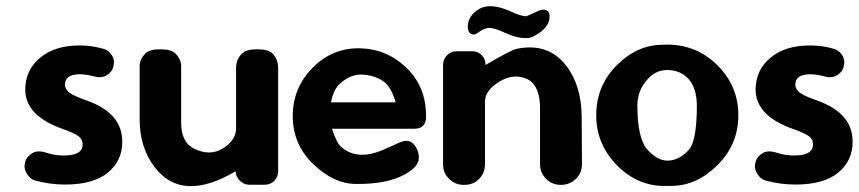

<svg xmlns="http://www.w3.org/2000/svg" viewBox="-20 -606 2840 635"><path d="M63 -69.3Q67.4 -87.9 86.9 -99.6Q104.5 -110.4 134.3 -100.6Q164.1 -90.8 194.8 -91.8Q253.4 -92.8 253.4 -128.4Q253.4 -144.5 240.7 -154.8Q228 -165 189.5 -178.7Q62.5 -222.7 63.5 -311.5Q64.5 -375.5 113.3 -415.5Q161.6 -455.6 242.7 -455.6Q280.8 -456.1 321.3 -444.8Q339.4 -439.9 350.1 -423.3Q360.4 -406.7 355 -387.7V-387.2Q351.6 -368.7 333.5 -357.4Q315.4 -346.7 292.5 -353Q269 -359.4 247.1 -360.4Q194.8 -361.3 194.8 -325.7Q194.8 -311 210 -299.3Q225.1 -288.1 266.1 -273.9Q383.8 -232.4 384.3 -139.2Q385.3 -75.2 336.9 -35.2Q288.6 4.4 194.8 4.4Q145.5 4.4 96.7 -8.8Q79.6 -13.2 68.4 -32.2Q57.6 -49.8 63 -67.9Z M441.9 -210.4Q441.9 -210.4 441.9 -387.7Q441.9 -410.2 461.4 -429.7Q475.1 -443.4 509.8 -442.9Q509.8 -442.9 511.2 -442.9Q545.9 -442.9 559.6 -429.7Q579.1 -410.2 579.1 -387.7Q579.1 -387.7 579.1 -200.7Q579.1 -134.8 622.1 -114.3Q673.8 -88.9 716.3 -114.7Q758.8 -140.1 760.7 -178.7Q760.7 -178.7 760.7 -179.2V-381.3Q760.7 -410.2 781.2 -429.7Q795.4 -443.4 830.6 -442.9Q830.6 -442.9 832 -442.9Q866.7 -442.9 880.4 -429.7Q899.9 -410.2 899.9 -381.3Q899.9 -381.3 899.9 -39.6Q899.9 -21.5 887.5 -8.3Q875 4.9 855.5 4.9Q855.5 4.9 803.7 4.9Q786.1 4.9 772.5 -9.3Q758.8 -23.9 759.3 -39.6Q584 64 493.7 -50.3Q441.9 -116.2 441.9 -210.4Z M1172.9 -359.4Q1138.2 -359.4 1104.5 -329.6Q1083 -310.5 1074.7 -267.6Q1074.7 -267.6 1288.6 -267.6Q1272.5 -324.2 1240.7 -341.8Q1209 -359.4 1172.9 -359.4ZM1389.2 -221.7Q1389.2 -221.7 1389.2 -221.2Q1389.2 -180.2 1350.1 -180.2Q1350.1 -180.2 1078.1 -180.2Q1092.3 -135.7 1106.9 -121.6Q1161.1 -71.8 1251.5 -112.3Q1251.5 -112.3 1301.8 -134.8Q1334.5 -149.4 1352.1 -124.5Q1369.6 -99.6 1363.8 -73.2Q1363.8 -73.2 1362.8 -72.8Q1357.9 -50.8 1317.9 -28.8Q1259.8 3.4 1157.7 2.4Q1084.5 2.4 1016.1 -63Q948.2 -128.4 948.2 -221.9Q948.2 -315.4 1013.7 -381.8Q1079.6 -447.8 1168.9 -446.3Q1258.3 -444.8 1323.7 -382.3Q1389.2 -319.8 1389.2 -221.7Z M1746.6 -486.8Q1734.9 -479.5 1718.3 -480Q1688 -480 1651.9 -496.8Q1615.7 -513.7 1598.6 -513.7Q1581.5 -513.7 1558.1 -496.1Q1548.3 -488.8 1537.6 -494.1Q1528.8 -499.5 1527.3 -512.7Q1524.4 -553.7 1567.9 -578.1Q1605.5 -596.7 1667.5 -568.8Q1704.1 -551.8 1720.2 -552.2Q1722.7 -552.2 1760.3 -569.8Q1776.4 -577.1 1787.1 -572.3Q1797.9 -567.4 1797.4 -552.7Q1799.3 -515.1 1746.6 -486.8ZM1903.8 -221.2Q1903.8 -221.2 1904.8 -62.5Q1904.8 -34.7 1884.3 -14.2Q1863.8 5.4 1835.4 5.4Q1835.4 5.4 1834.5 5.4Q1806.2 5.4 1786.6 -14.2Q1766.1 -33.7 1766.1 -62.5Q1766.1 -62.5 1766.1 -247.6Q1766.1 -322.3 1725.1 -343.8Q1680.7 -365.2 1632.3 -336.4Q1584 -307.6 1584 -270Q1584 -270 1584 -269V-62.5Q1584 -34.2 1564.5 -14.2Q1544.9 5.4 1516.6 5.4Q1516.6 5.4 1513.7 5.4Q1485.4 5.4 1465.8 -14.2Q1445.3 -33.7 1445.3 -62.5Q1445.3 -62.5 1445.3 -391.1Q1445.3 -409.7 1458.5 -423.3Q1471.7 -436.5 1490.7 -436.5Q1490.7 -436.5 1541.5 -436.5Q1561 -436.5 1573.2 -423.3Q1585.9 -410.2 1585.9 -392.1Q1585.9 -392.1 1585.9 -391.1Q1670.4 -440.9 1689.9 -444.8Q1792.5 -465.3 1851.6 -390.1Q1902.8 -324.7 1903.8 -221.2Z M2186.5 -74.7Q2226.6 -74.7 2258.8 -111.3Q2284.7 -141.1 2284.7 -256.8Q2284.2 -314.9 2257.3 -344.7Q2230 -374.5 2186.5 -374.5Q2148.9 -374.5 2121.1 -343.3Q2087.9 -306.2 2087.9 -256.8Q2088.4 -147.5 2121.1 -111.3Q2153.8 -75.2 2186.5 -74.7ZM2199.7 8.8Q2192.9 9.3 2186.5 8.8Q2092.8 12.7 2022.2 -57.6Q1951.7 -127.9 1951.9 -225.3Q1952.1 -322.8 2020.3 -390.6Q2088.4 -458.5 2172.9 -458Q2179.2 -458.5 2186 -458.5Q2284.2 -458.5 2353 -389.9Q2421.9 -321.3 2421.9 -224.6Q2421.9 -127.9 2352.3 -59.3Q2282.7 9.3 2199.7 8.8Z M2478.5 -69.3Q2482.9 -87.9 2502.4 -99.6Q2520 -110.4 2549.8 -100.6Q2579.6 -90.8 2610.4 -91.8Q2668.9 -92.8 2668.9 -128.4Q2668.9 -144.5 2656.2 -154.8Q2643.6 -165 2605 -178.7Q2478 -222.7 2479 -311.5Q2480 -375.5 2528.8 -415.5Q2577.1 -455.6 2658.2 -455.6Q2696.3 -456.1 2736.8 -444.8Q2754.9 -439.9 2765.6 -423.3Q2775.9 -406.7 2770.5 -387.7V-387.2Q2767.1 -368.7 2749 -357.4Q2731 -346.7 2708 -353Q2684.6 -359.4 2662.6 -360.4Q2610.4 -361.3 2610.4 -325.7Q2610.4 -311 2625.5 -299.3Q2640.6 -288.1 2681.6 -273.9Q2799.3 -232.4 2799.8 -139.2Q2800.8 -75.2 2752.4 -35.2Q2704.1 4.4 2610.4 4.4Q2561 4.4 2512.2 -8.8Q2495.1 -13.2 2483.9 -32.2Q2473.1 -49.8 2478.5 -67.9Z"/></svg>

Font: Dyuthi
Style: Regular
Weight: 400
Designer: Hiran Venugopalan, Hussain K H and Suresh P for Sawthanthra Malayalam Computing (SMC)
Version: Version 3.0.0+20221109